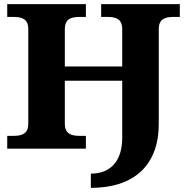

<svg xmlns="http://www.w3.org/2000/svg" viewBox="-20 -720 906 930"><path d="M294 -120V-329H572V-53C572 59 517 121 420 121V190C631 190 749 79 749 -120V-580C749 -620 770 -638 818 -638H851V-700H470V-638H503C551 -638 572 -620 572 -580V-398H294V-580C294 -620 315 -638 363 -638H396V-700H15V-638H48C96 -638 117 -620 117 -580V-120C117 -80 96 -62 48 -62H15V0H396V-62H363C315 -62 294 -80 294 -120Z"/></svg>

Font: LT Superior Serif ExtraBold
Style: Regular
Weight: 800
Designer: Daniel Lyons
Foundry: LyonsType
Version: Version 2.120;FEAKit 1.0